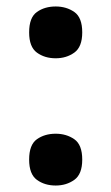

<svg xmlns="http://www.w3.org/2000/svg" viewBox="-20 -565 344 593"><path d="M152 -385Q118 -385 94 -402.5Q70 -420 70 -465Q70 -511 94 -528Q118 -545 152 -545Q185 -545 209.5 -528Q234 -511 234 -465Q234 -420 209.5 -402.5Q185 -385 152 -385ZM152 8Q118 8 94 -9.5Q70 -27 70 -72Q70 -118 94 -135Q118 -152 152 -152Q185 -152 209.5 -135Q234 -118 234 -72Q234 -27 209.5 -9.5Q185 8 152 8Z"/></svg>

Font: Noto Serif Myanmar
Style: Regular
Weight: 400
Designer: Ben Mitchell and the Monotype Design Team
Foundry: Monotype Imaging Inc.
Version: Version 2.106